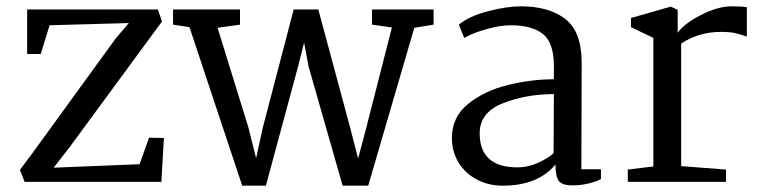

<svg xmlns="http://www.w3.org/2000/svg" viewBox="-20 -576 2405 608"><path d="M493 -508 199 -108 150 -45 422 -56 452 -140 499 -139 491 0H58L43 -38L79 -86L347 -455L388 -503L137 -496L109 -405H66V-546H480Z M528 -498V-546H740V-498L669 -488L767 -171L791 -75L812 -171L910 -546H988L1089 -171L1114 -74L1139 -168L1221 -489L1158 -498V-546H1353V-498L1292 -488L1146 12H1065L957 -366L943 -441L924 -366L822 12H747L580 -490Z M1822 -377 1821 -40H1883V-9Q1866 0 1842 5.5Q1818 11 1793 11Q1760 11 1749.5 -3Q1739 -17 1739 -55Q1683 12 1572 12Q1527 12 1490 -7.5Q1453 -27 1432 -61.5Q1411 -96 1411 -139Q1411 -206 1463 -247.5Q1515 -289 1589 -307Q1663 -325 1734 -325V-367Q1734 -441 1699 -468.5Q1664 -496 1597 -496Q1565 -496 1523 -484.5Q1481 -473 1450 -456L1433 -498Q1466 -525 1525.5 -540.5Q1585 -556 1629 -556Q1718 -556 1770 -516Q1822 -476 1822 -377ZM1499 -154Q1499 -46 1619 -46Q1652 -46 1684 -60.5Q1716 -75 1733 -91L1734 -278Q1646 -278 1572.5 -249Q1499 -220 1499 -154Z M2049 -49V-456L1978 -490V-519L2104 -555L2126 -545V-472Q2146 -501 2199.5 -528.5Q2253 -556 2297 -556Q2333 -556 2345 -553V-460Q2323 -468 2306.5 -471.5Q2290 -475 2262 -475Q2193 -475 2137 -438V-50L2279 -39V0H1968V-39Z"/></svg>

Font: Grenzecho Serif
Style: Serif-Regular
Weight: 400
Designer: Dan Reynolds
Foundry: Dan Reynolds
Version: Version 1.001; ttfautohint (v1.1) -l 5 -r 5 -G 72 -x 0 -D la